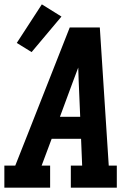

<svg xmlns="http://www.w3.org/2000/svg" viewBox="-24 -861 644 881"><path d="M-4 0V-101H46L103 -245L296 -735H434L475 -101H512V0H301V-101H353L348 -224H213L167 -101H206V0ZM251 -325H344L337 -490Q337 -505 336 -520.5Q335 -536 335 -551Q329 -536 323.5 -520.5Q318 -505 312 -490ZM121 -622 53 -664 168 -841 258 -785Z"/></svg>

Font: Iosevka Etoile Oblique
Style: Bold
Weight: 700
Italic angle: -9°
Designer: Belleve Invis
Foundry: Belleve Invis
Version: Version 15.5.2; ttfautohint (v1.8.4)